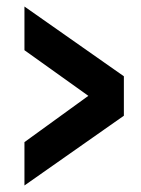

<svg xmlns="http://www.w3.org/2000/svg" viewBox="-20 -656 433 589"><path d="M55 -220 251 -362 55 -502V-636L360 -422V-301L55 -87Z"/></svg>

Font: Oswald SemiBold
Style: Regular
Weight: 400
Version: Version